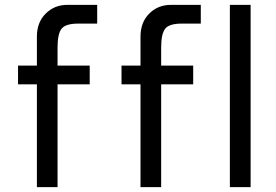

<svg xmlns="http://www.w3.org/2000/svg" viewBox="-20 -770 1137 790"><path d="M54.2 -422.9V-500H131.8V-619.1Q131.8 -678.2 168 -714.1Q204.1 -750 256.8 -750H379.9V-672.9H301.8Q250 -672.9 233.4 -651.9Q216.8 -630.9 216.8 -574.2V-500H349.1V-422.9H216.8V0H131.8V-422.9ZM480 -422.9V-500H558.1V-619.1Q558.1 -678.2 594 -714.1Q629.9 -750 683.1 -750H806.2V-672.9H728Q676.3 -672.9 659.7 -651.9Q643.1 -630.9 643.1 -574.2V-500H774.9V-422.9H643.1V0H558.1V-422.9ZM925.8 0V-750H1011.2V0Z"/></svg>

Font: Carme
Style: Regular
Weight: 400
Version: 1.000